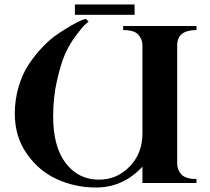

<svg xmlns="http://www.w3.org/2000/svg" viewBox="-20 -816 935 856"><path d="M529 -682V-700H856V-682Q770 -682 770 -614V-86Q770 -59 788.5 -38.5Q807 -18 856 -18V0H615V-73Q529 20 408 20Q317 20 236 -16Q155 -52 100.5 -129Q46 -206 46 -309Q46 -373 63.5 -431Q81 -489 109 -530.5Q137 -572 170.5 -607Q204 -642 237.5 -664.5Q271 -687 299 -703Q327 -719 344 -726L362 -732L375 -720Q363 -710 354.5 -702Q346 -694 317 -655Q288 -616 269.5 -573.5Q251 -531 234 -456.5Q217 -382 217 -298Q217 -161 273.5 -88Q330 -15 421 -15Q501 -15 558 -73.5Q615 -132 615 -221V-614Q615 -641 596.5 -661.5Q578 -682 529 -682ZM580 -796V-750H314V-796Z"/></svg>

Font: Uncial Antiqua
Style: Regular
Weight: 400
Designer: Astigmatic (AOETI)
Foundry: Astigmatic (AOETI)
Version: Version 1.000